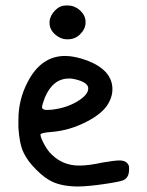

<svg xmlns="http://www.w3.org/2000/svg" viewBox="-20 -680 536 698"><path d="M160.2 -601.6V-602.5Q162.1 -624 181.6 -643.6Q198.2 -660.2 221.7 -660.2Q222.7 -660.2 224.6 -660.2H225.6Q250 -660.2 269.5 -643.6Q291 -624 291 -601.6V-595.7Q290 -573.2 269.5 -553.7Q252 -537.1 225.6 -537.1Q224.6 -537.1 222.7 -537.1Q201.2 -537.1 181.6 -553.7Q160.2 -572.3 160.2 -595.7ZM80.1 -380.9Q128.9 -476.6 216.8 -476.6Q252 -476.6 296.9 -460Q388.7 -424.8 388.7 -355.5Q388.7 -332 377 -309.6Q358.4 -270.5 295.4 -237.8Q232.4 -205.1 166 -200.2Q127 -197.3 127 -190.4Q127.9 -178.7 141.1 -154.8Q154.3 -130.9 168 -118.2Q209 -78.1 267.6 -78.1Q302.7 -78.1 351.6 -88.9Q396.5 -96.7 414.1 -96.7Q443.4 -96.7 449.2 -74.2Q449.2 -71.3 449.2 -63.5Q449.2 -35.2 429.7 -25.4Q418 -19.5 357.4 -10.7Q304.7 -2.9 265.6 -2Q207 -2 169.9 -19.5Q142.6 -32.2 111.3 -63.5Q80.1 -94.7 66.4 -124Q50.8 -154.3 46.9 -215.8Q46.9 -220.7 46.9 -230.5Q46.9 -240.2 46.9 -244.1Q46.9 -317.4 80.1 -380.9ZM238.3 -394.5H230.5Q171.9 -394.5 142.6 -324.2Q132.8 -296.9 132.8 -291Q132.8 -280.3 150.4 -280.3Q160.2 -280.3 168 -281.2Q220.7 -287.1 260.7 -311Q300.8 -335 300.8 -358.4Q300.8 -372.1 283.2 -381.3Q265.6 -390.6 238.3 -394.5Z"/></svg>

Font: sage sans
Style: Regular
Weight: 400
Version: Version 001.032